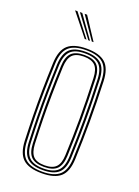

<svg xmlns="http://www.w3.org/2000/svg" viewBox="-145 -817 644 887"><g transform="rotate(20 177.0 -374.0)"><path d="M177 6.2Q113.2 6.2 84.4 -20.4Q55.5 -47 52.8 -108.2Q50.2 -172.5 49.2 -233.2Q48.2 -294 49.1 -357Q50 -420 52.8 -490.8Q55.5 -553.8 85 -580Q114.5 -606.2 177 -606.2Q239.2 -606.2 268.9 -580.1Q298.5 -554 301 -490.8Q305 -386.8 304.9 -294.1Q304.8 -201.5 301 -108.2Q298.5 -45.8 269 -19.8Q239.5 6.2 177 6.2ZM177 -1.5Q235 -1.5 262 -26.1Q289 -50.8 291.2 -108.8Q295 -200 295.1 -292.1Q295.2 -384.2 291.2 -490.5Q289 -549 262 -573.8Q235 -598.5 177 -598.5Q118.5 -598.5 91.8 -573.6Q65 -548.8 62.8 -490.5Q60 -419.8 59 -356.9Q58 -294 59 -233.5Q60 -173 62.8 -108.8Q65 -51.2 91.8 -26.4Q118.5 -1.5 177 -1.5ZM177 -9.2Q122.8 -9.2 98.8 -32.8Q74.8 -56.2 72.5 -109Q69.8 -174 68.8 -234.1Q67.8 -294.2 68.8 -356.6Q69.8 -419 72.5 -490Q74.8 -544 99.1 -567.4Q123.5 -590.8 177 -590.8Q228.5 -590.8 254 -568.4Q279.5 -546 281.5 -490Q284.2 -419.5 285 -355.1Q285.8 -290.8 284.9 -229.9Q284 -169 281.5 -109.2Q279.5 -55 254.6 -32.1Q229.8 -9.2 177 -9.2ZM177 -17.2Q225.8 -17.2 247.8 -38.8Q269.8 -60.2 271.8 -109.8Q275.5 -204.2 275.6 -293.8Q275.8 -383.2 271.8 -489.5Q269.8 -541 246.9 -561.9Q224 -582.8 177 -582.8Q128.2 -582.8 106.4 -561.1Q84.5 -539.5 82.2 -489.5Q79.5 -420 78.5 -358.1Q77.5 -296.2 78.5 -235.6Q79.5 -175 82.2 -109.5Q84.5 -59.8 106.6 -38.5Q128.8 -17.2 177 -17.2ZM177 -25Q133.5 -25 113.6 -44.8Q93.8 -64.5 92 -109.8Q89.5 -171 88.4 -230.1Q87.2 -289.2 88.1 -352.6Q89 -416 92 -489.5Q93.8 -535.8 113.9 -555.4Q134 -575 177 -575Q220.5 -575 240.2 -555.1Q260 -535.2 262 -489Q266 -382 265.9 -292.8Q265.8 -203.5 262 -110Q260 -64.2 240.1 -44.6Q220.2 -25 177 -25ZM177 -32.8Q215.2 -32.8 232.9 -50.8Q250.5 -68.8 252 -110.2Q255.8 -202.5 256 -290.9Q256.2 -379.2 252 -488.8Q250.5 -531.8 232.5 -549.5Q214.5 -567.2 177 -567.2Q138.5 -567.2 121.1 -549Q103.8 -530.8 101.8 -489.2Q99 -415.2 98.1 -352.2Q97.2 -289.2 98.2 -230.5Q99.2 -171.8 101.8 -110Q103.8 -69.5 120.8 -51.1Q137.8 -32.8 177 -32.8ZM152.2 -645 65.2 -754H77L161 -645ZM169.8 -645 88.8 -754H100.5L178.2 -645ZM187 -645 112.2 -754H124.2L195.8 -645Z"/></g></svg>

Font: Big Shoulders Inline Text Thin ExtraLight
Style: Regular
Weight: 250
Version: Version 2.002